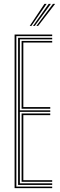

<svg xmlns="http://www.w3.org/2000/svg" viewBox="-20 -980 315 1000"><path d="M56 0V-800H251.8V-791.8H65.2V-8.2H251.8V0ZM74.2 -16.8V-783.2H251.8V-775H83.5V-405.5H241.8V-397.2H83.5V-25H251.8V-16.8ZM92.5 -413.8V-766.8H251.8V-758.5H101.5V-422.2H241.8V-413.8ZM92.5 -33.2V-389H241.8V-380.5H101.5V-41.5H251.8V-33.2ZM134.8 -845 211.5 -959.8H222.8L143.5 -845ZM169.5 -845 255.8 -959.8H267L178.5 -845ZM152 -845 233.5 -959.8H245L161 -845Z"/></svg>

Font: Big Shoulders Inline Display Light
Style: Regular
Weight: 300
Designer: Patric King
Foundry: XO Type Co
Version: Version 1.000